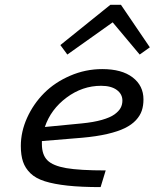

<svg xmlns="http://www.w3.org/2000/svg" viewBox="-20 -765 654 792"><path d="M229 -579.1 435.1 -745.1H479L598.1 -569.8L556.2 -540L444.8 -672.9L257.8 -540ZM416 -62 395 6.8Q314.9 6.8 258.8 0.7Q202.6 -5.4 164.8 -17.3Q127 -29.3 105.5 -50.3Q84 -71.3 75 -97.9Q65.9 -124.5 65.9 -163.1Q65.9 -221.7 91.8 -279.1Q117.7 -336.4 161.9 -380.9Q206.1 -425.3 269.3 -452.6Q332.5 -480 401.9 -480Q482.4 -480 527.1 -445.8Q571.8 -411.6 571.8 -355Q571.8 -329.1 564.9 -308.6Q558.1 -288.1 540.8 -269.3Q523.4 -250.5 495.1 -236.6Q466.8 -222.7 422.6 -212.4Q378.4 -202.1 318.8 -196.8L152.8 -183.1V-170.9Q152.8 -126.5 175.5 -103.8Q198.2 -81.1 253.4 -71.5Q308.6 -62 416 -62ZM397 -411.1Q319.8 -411.1 254.6 -362.5Q189.5 -314 165 -241.2L316.9 -255.9Q366.2 -260.7 400.4 -270.5Q434.6 -280.3 452.4 -293.2Q470.2 -306.2 477.5 -319.8Q484.9 -333.5 484.9 -350.1Q484.9 -377 461.7 -394Q438.5 -411.1 397 -411.1Z"/></svg>

Font: IntelOne Mono
Style: Italic
Weight: 400
Italic angle: -16°
Designer: Fred Shallcrass
Foundry: Frere-Jones Type LLC
Version: Version 1.200;hotconv 1.1.0;makeotfexe 2.6.0;FJTRelease1.2